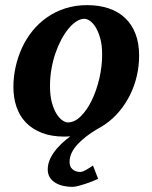

<svg xmlns="http://www.w3.org/2000/svg" viewBox="-20 -520 593 748"><path d="M522 -303.2Q522 -263.7 513.2 -225.1Q504.4 -186.5 487.3 -151.6Q470.2 -116.7 445.3 -86.7Q420.4 -56.6 388.2 -34.7Q373.5 -24.9 357.9 -16.6Q313 10.3 284.7 39.6Q251 74.7 251 110.8Q251 129.9 262.9 139.9Q274.9 149.9 293 149.9Q297.9 149.9 304.4 147.2Q311 144.5 317.9 140.4Q324.7 136.2 331.3 132.1Q337.9 127.9 342.3 125L362.3 176.8Q352.5 181.2 339.4 186.5Q326.2 191.9 312 196.5Q297.9 201.2 284.4 204.6Q271 208 261.2 208Q245.1 208 228.3 204.6Q211.4 201.2 197.5 193.1Q183.6 185.1 174.8 172.1Q166 159.2 166 140.1Q166 118.2 176 97.4Q186 76.7 201.9 58.3Q217.8 40 236.3 24.9Q245.1 17.6 253.9 11.2Q243.2 12.2 231.9 12.2Q180.7 12.2 143.1 -2.4Q105.5 -17.1 80.8 -42.7Q56.2 -68.4 44.2 -103.8Q32.2 -139.2 32.2 -181.2Q32.2 -220.2 40.8 -259Q49.3 -297.9 65.7 -333.5Q82 -369.1 106.4 -399.4Q130.9 -429.7 162.8 -452.1Q194.8 -474.6 234.1 -487.3Q273.4 -500 319.8 -500Q365.7 -500 403.1 -487.5Q440.4 -475.1 466.8 -450.4Q493.2 -425.8 507.6 -388.9Q522 -352.1 522 -303.2ZM377.9 -307.1Q377.9 -343.8 370.6 -370.1Q363.3 -396.5 352.8 -413.6Q342.3 -430.7 330.3 -438.7Q318.4 -446.8 309.1 -446.8Q293.9 -446.8 278.1 -436.8Q262.2 -426.8 247.3 -408.9Q232.4 -391.1 219.2 -366.5Q206.1 -341.8 196 -312.7Q186 -283.7 180.4 -251.2Q174.8 -218.8 174.8 -185.1Q174.8 -146.5 182.4 -119.4Q189.9 -92.3 200.9 -75.4Q211.9 -58.6 223.6 -50.8Q235.4 -43 244.1 -43Q270.5 -43 294.7 -66.9Q318.8 -90.8 337.4 -128.9Q356 -167 366.9 -213.9Q377.9 -260.7 377.9 -307.1Z"/></svg>

Font: Charis SIL
Style: Bold Italic
Weight: 700
Italic angle: -11°
Foundry: SIL International
Version: Version 4.112